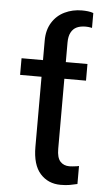

<svg xmlns="http://www.w3.org/2000/svg" viewBox="-54 -774 442 819"><g transform="rotate(5 167.5 -364.5)"><path d="M116.2 -527.3V-597.7Q116.2 -642.6 136.2 -674.8Q156.2 -707 189.9 -723.1Q223.6 -739.3 263.7 -739.3Q276.4 -739.3 289.6 -737.8Q302.7 -736.3 312.5 -732.4V-668Q311.5 -668.9 310.1 -669.4Q308.6 -669.9 306.6 -669.9Q301.8 -670.9 295.9 -671.4Q290 -671.9 285.2 -671.9Q262.7 -671.9 247.1 -664.6Q231.4 -657.2 222.7 -640.6Q213.9 -624 213.9 -597.7V-527.3ZM306.6 -442.4H24.4V-513.7H306.6ZM213.9 -543V-142.6Q213.9 -104.5 228.5 -88.4Q243.2 -72.3 267.6 -72.3Q273.4 -72.3 282.2 -73.2Q291 -74.2 298.8 -75.2Q306.6 -77.1 308.6 -77.1V0Q293 3.9 276.4 6.8Q259.8 9.8 237.3 9.8Q183.6 9.8 149.9 -27.8Q116.2 -65.4 116.2 -142.6V-543Z"/></g></svg>

Font: Pretendard JP Variable
Style: Regular
Weight: 400
Designer: Base glyphs from Inter by Rasmus Andersson; Hangul glyphs from Noto Sans CJK(Source Han Sans) by Jang Soo-young and Kang
Foundry: Kil Hyung-jin
Version: Version 1.307;Glyphs 3.2 (3192)